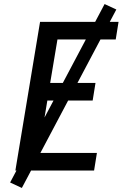

<svg xmlns="http://www.w3.org/2000/svg" viewBox="-20 -843 616 949"><path d="M56 0H445L459 -87H171L214 -346H438L452 -433H228L264 -648H552L566 -735H178ZM88 86 555 -796 497 -823 30 59Z"/></svg>

Font: Iosevka Sparkle Medium
Style: Italic
Weight: 500
Italic angle: -9°
Designer: Belleve Invis
Foundry: Belleve Invis
Version: Version 4.5.0; ttfautohint (v1.8.3)